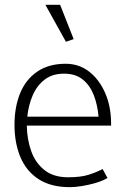

<svg xmlns="http://www.w3.org/2000/svg" viewBox="-20 -762 520 795"><path d="M440 -242V-250Q440 -321 415.5 -377Q391 -433 349 -465.5Q307 -498 252 -498Q181 -498 133.5 -465Q86 -432 63 -375Q40 -318 40 -245Q40 -170 64.5 -111.5Q89 -53 140 -20Q191 13 270 13Q290 13 318.5 8.5Q347 4 376 -4.5Q405 -13 425 -25L405 -62Q380 -49 347.5 -38.5Q315 -28 262 -28Q202 -28 164.5 -57.5Q127 -87 109.5 -135.5Q92 -184 91 -242ZM93 -279Q98 -327 115.5 -367.5Q133 -408 165 -432.5Q197 -457 245 -457Q293 -457 323 -432.5Q353 -408 368.5 -367.5Q384 -327 388 -279ZM253 -589 285 -600 229 -742H168Z"/></svg>

Font: Catamaran Thin Thin
Style: Regular
Weight: 250
Version: Version 2.000